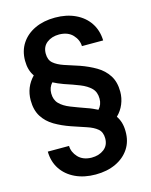

<svg xmlns="http://www.w3.org/2000/svg" viewBox="-136 -799 881 1118"><g transform="rotate(-15 304.0 -240.0)"><path d="M300 232Q231 232 178 207Q125 182 95 137Q65 92 64 31H192Q193 69 221.5 99.5Q250 130 302 131Q347 131 377 108Q407 85 407 43Q407 5 384 -14.5Q361 -34 321.5 -47Q282 -60 232 -77Q180 -95 137.5 -120Q95 -145 70 -184.5Q45 -224 45 -283Q45 -362 100 -419Q73 -457 73 -514Q73 -574 102.5 -618.5Q132 -663 184.5 -687.5Q237 -712 306 -712Q375 -712 428 -687Q481 -662 511 -617Q541 -572 543 -511H415Q414 -549 385.5 -579.5Q357 -610 304 -611Q259 -611 229.5 -588Q200 -565 200 -523Q200 -485 222.5 -465.5Q245 -446 284.5 -432.5Q324 -419 375 -403Q426 -385 468.5 -360Q511 -335 536.5 -295.5Q562 -256 562 -197Q562 -159 547.5 -123.5Q533 -88 505 -61Q532 -22 532 33Q533 94 503.5 138.5Q474 183 421.5 207.5Q369 232 300 232ZM412 -128Q435 -153 435 -189Q435 -229 411.5 -252.5Q388 -276 348 -292Q308 -308 256 -325Q237 -332 222 -338.5Q207 -345 194 -352Q171 -327 171 -291Q171 -252 194 -228.5Q217 -205 257.5 -189Q298 -173 349 -155Q367 -149 382.5 -142Q398 -135 412 -128Z"/></g></svg>

Font: DM Sans SemiBold
Style: Regular
Weight: 600
Designer: Colophon Foundry, Jonny Pinhorn
Foundry: Colophon Foundry
Version: Version 4.004; ttfautohint (v1.8.4.7-5d5b)